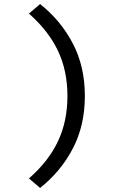

<svg xmlns="http://www.w3.org/2000/svg" viewBox="-20 -752 640 948"><path d="M178 176 123 129Q220 44 266.5 -55Q313 -154 313 -278Q313 -402 266.5 -500.5Q220 -599 123 -685L178 -732Q281 -650 340 -536.5Q399 -423 399 -278Q399 -133 340 -19.5Q281 94 178 176Z"/></svg>

Font: SauceCodePro Nerd Font Mono
Style: Regular
Weight: 500
Monospace: yes
Designer: Paul D. Hunt, Teo Tuominen
Foundry: Adobe Systems Incorporated
Version: Version 2.030;PS 1.000;hotconv 16.6.51;makeotf.lib2.5.65220;